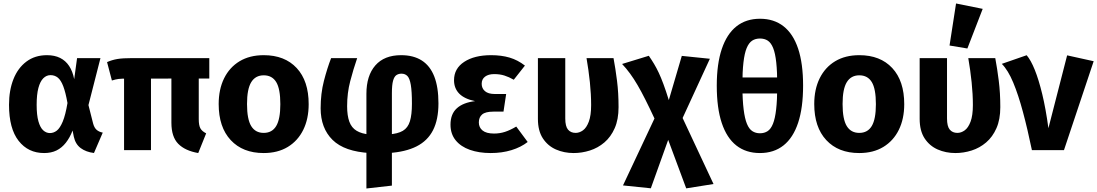

<svg xmlns="http://www.w3.org/2000/svg" viewBox="-20 -867 6337 1109"><path d="M251.2 -548.3Q295.2 -548.3 327 -532.5Q358.9 -516.7 379.3 -485.9Q399.8 -455.1 408.5 -409.6L425.2 -531.4H560.3L490.9 -260L517.6 -154.6Q524.1 -129.6 537.8 -117.4Q551.5 -105.2 573.5 -101L522.8 16.7Q476.8 11.1 446.3 -11.5Q415.9 -34 406.4 -77L399.3 -113.1Q383.2 -71.5 360.1 -42.3Q337.1 -13.1 306.5 2Q275.9 17 234.7 17Q142.8 17 87.5 -53.6Q32.1 -124.2 32.1 -261.5Q32.1 -345.4 57.7 -409.9Q83.3 -474.5 132.7 -511.4Q182 -548.3 251.2 -548.3ZM271.7 -433Q248.3 -433 230 -414.8Q211.8 -396.6 201.7 -358.7Q191.7 -320.8 191.7 -261.5Q191.7 -202.2 201.9 -166.3Q212 -130.4 229.4 -114.4Q246.8 -98.4 268.3 -98.4Q289.8 -98.4 308.2 -112.6Q326.5 -126.9 342.4 -164.8Q358.2 -202.8 369.8 -272Q358.7 -334.2 345.3 -369.1Q331.9 -404 314.1 -418.5Q296.2 -433 271.7 -433Z M1170.8 -96.8 1125 17Q1049.1 3.8 1009.5 -36.4Q970 -76.6 970 -158.3V-430H1128V-178.6Q1128 -142.7 1137.5 -125.6Q1147.1 -108.5 1170.8 -96.8ZM852.1 0H696.6V-434.6H852.1ZM626.3 -402 598.4 -508.3Q626.7 -520.8 657.5 -526.1Q688.4 -531.4 745.9 -531.4H1188.9V-413.4L716.5 -413Q681.4 -413 665.1 -411Q648.8 -409 626.3 -402Z M1503.4 -548.3Q1624.5 -548.3 1693.7 -474Q1762.9 -399.6 1762.9 -265.2Q1762.9 -180.5 1731.7 -117.1Q1700.4 -53.6 1642.3 -18.3Q1584.2 17 1503 17Q1382.3 17 1312.7 -57.7Q1243.1 -132.4 1243.1 -266.1Q1243.1 -351.2 1274.5 -414.8Q1305.9 -478.3 1364 -513.3Q1422.2 -548.3 1503.4 -548.3ZM1503.4 -432Q1455.4 -432 1431.1 -392.3Q1406.8 -352.7 1406.8 -266.1Q1406.8 -178.1 1431 -138.7Q1455.1 -99.4 1503 -99.4Q1551.6 -99.4 1575.4 -139.2Q1599.2 -179.1 1599.2 -265.2Q1599.2 -353.9 1575.4 -393Q1551.6 -432 1503.4 -432Z M2296.9 -548.3Q2368.3 -548.3 2416.3 -517.6Q2464.3 -486.9 2488.4 -425.2Q2512.5 -363.5 2512.5 -269.9Q2512.5 -176.5 2481.3 -115.2Q2450.1 -53.9 2386.1 -21.5Q2322.2 10.9 2224 17L2224.7 -90.6Q2277.9 -94.2 2307 -111.5Q2336.1 -128.8 2347.7 -166.6Q2359.3 -204.5 2359.3 -267.9Q2359.3 -339.3 2352.9 -376.7Q2346.5 -414.2 2333.3 -427.8Q2320 -441.5 2298.9 -441.5Q2282.2 -441.5 2269.7 -433.2Q2257.2 -425 2250.4 -400.8Q2243.6 -376.7 2243.6 -329V205.1L2096.4 221.7V-324.9Q2096.4 -430.2 2148 -489.2Q2199.6 -548.3 2296.9 -548.3ZM1892.6 -531.4H2043.1Q2020.5 -465.8 2002.8 -397.8Q1985 -329.9 1985 -253.7Q1985 -199.1 1997.8 -164.1Q2010.7 -129.1 2039.7 -111.7Q2068.6 -94.2 2115.9 -90L2118.4 17Q1969.7 9 1900.8 -59Q1832 -127 1832 -241.8Q1832 -326.6 1851 -400Q1870 -473.4 1892.6 -531.4Z M2816.7 -548.3Q2875.8 -548.3 2923.2 -534.4Q2970.5 -520.5 3012 -488.1L2947.5 -406.4Q2919.8 -422.4 2893.5 -430.7Q2867.1 -439 2834.5 -439Q2801.4 -439 2781.8 -424.4Q2762.2 -409.8 2762.2 -383Q2762.2 -356.7 2781.2 -340.4Q2800.2 -324.1 2837 -324.1H2903.6L2888.2 -222.2H2829.7Q2784.2 -222.2 2765 -206Q2745.8 -189.9 2745.8 -159.7Q2745.8 -130.7 2767.4 -113.2Q2788.9 -95.6 2833.9 -95.6Q2866.6 -95.6 2896.9 -105.4Q2927.1 -115.3 2961.9 -136L3027.9 -46.9Q2989 -16.6 2934.3 0.2Q2879.6 17 2814 17Q2746.8 17 2694.2 -1.5Q2641.6 -20 2611.8 -56.8Q2582.1 -93.5 2582.1 -147Q2582.1 -208.3 2618.6 -241.4Q2655.1 -274.6 2724.1 -282.9Q2662.3 -295.7 2632.4 -326.3Q2602.5 -357 2602.5 -403.7Q2602.5 -471.3 2661.4 -509.8Q2720.3 -548.3 2816.7 -548.3Z M3367.8 -531.4H3523.7Q3535.1 -470.7 3543.9 -400.7Q3552.8 -330.8 3552.8 -248.2Q3552.8 -177.2 3530.6 -126.7Q3508.4 -76.2 3471 -44.3Q3433.6 -12.4 3387.3 2.3Q3341 17 3293.4 17Q3238.2 17 3191.1 -3.6Q3144.1 -24.3 3115.5 -67.9Q3087 -111.6 3087 -180.4V-531.4H3245V-182.8Q3245 -137.2 3260.9 -118.3Q3276.8 -99.4 3304.9 -99.4Q3326.8 -99.4 3347.2 -114.1Q3367.6 -128.8 3381 -164.3Q3394.4 -199.9 3394.4 -260.5Q3394.4 -322.1 3387.2 -391.9Q3379.9 -461.7 3367.8 -531.4Z M3573.2 -497.5 3727.6 -544.8Q3744.5 -520.4 3758.2 -497.3Q3772 -474.3 3785 -446.7Q3798 -419.1 3812 -381.3Q3826.1 -343.6 3843.1 -288.8L3922.8 -185.4L4101.3 195.9L3943.6 221L3839.5 -59.1L3760.3 -182.6Q3731.8 -243.8 3707.9 -291.2Q3684.1 -338.7 3662.6 -375.4Q3641.1 -412.2 3619.4 -441.8Q3597.8 -471.5 3573.2 -497.5ZM3843.1 -288.8 3918.1 -544.2 4080.3 -527.6 3922.8 -185.4 3839.5 -59.1 3739.2 220.6 3578.4 204 3760.3 -182.6Z M4369.8 -758.7Q4450.4 -758.7 4506 -715Q4561.7 -671.2 4590.2 -585.5Q4618.7 -499.7 4618.7 -372.6Q4618.7 -244.5 4590 -157.9Q4561.3 -71.3 4505.7 -27.2Q4450 17 4369.4 17Q4288.8 17 4233.2 -26.6Q4177.7 -70.2 4148.9 -156.6Q4120.1 -243 4120.1 -372.2Q4120.1 -498 4149.1 -584.2Q4178.1 -670.5 4233.6 -714.6Q4289.2 -758.7 4369.8 -758.7ZM4369.8 -644.5Q4343.5 -644.5 4324.5 -632.2Q4305.6 -619.8 4292.9 -589.7Q4280.3 -559.7 4274.2 -506.2Q4268 -452.8 4268 -370.5Q4268.6 -288.2 4275.3 -235Q4281.9 -181.7 4294.4 -151.6Q4306.8 -121.5 4325.8 -109.4Q4344.7 -97.2 4369.4 -97.2Q4394.8 -97.2 4413.6 -109.4Q4432.4 -121.5 4444.6 -151.8Q4456.9 -182.1 4463 -235.2Q4469.2 -288.2 4469.5 -370.1Q4469.5 -452.4 4463.7 -506Q4457.9 -559.7 4445.7 -589.7Q4433.6 -619.8 4414.8 -632.2Q4396.1 -644.5 4369.8 -644.5ZM4485.5 -419.5 4485.2 -327H4252.6L4253.3 -419.5Z M4943.4 -548.3Q5064.5 -548.3 5133.7 -474Q5202.9 -399.6 5202.9 -265.2Q5202.9 -180.5 5171.7 -117.1Q5140.4 -53.6 5082.3 -18.3Q5024.2 17 4943 17Q4822.3 17 4752.7 -57.7Q4683.1 -132.4 4683.1 -266.1Q4683.1 -351.2 4714.5 -414.8Q4745.9 -478.3 4804 -513.3Q4862.2 -548.3 4943.4 -548.3ZM4943.4 -432Q4895.4 -432 4871.1 -392.3Q4846.8 -352.7 4846.8 -266.1Q4846.8 -178.1 4871 -138.7Q4895.1 -99.4 4943 -99.4Q4991.6 -99.4 5015.4 -139.2Q5039.2 -179.1 5039.2 -265.2Q5039.2 -353.9 5015.4 -393Q4991.6 -432 4943.4 -432Z M5572.8 -531.4H5728.7Q5740.1 -470.7 5748.9 -400.7Q5757.8 -330.8 5757.8 -248.2Q5757.8 -177.2 5735.6 -126.7Q5713.4 -76.2 5676 -44.3Q5638.6 -12.4 5592.3 2.3Q5546 17 5498.4 17Q5443.2 17 5396.1 -3.6Q5349.1 -24.3 5320.5 -67.9Q5292 -111.6 5292 -180.4V-531.4H5450V-182.8Q5450 -137.2 5465.9 -118.3Q5481.8 -99.4 5509.9 -99.4Q5531.8 -99.4 5552.2 -114.1Q5572.6 -128.8 5586 -164.3Q5599.4 -199.9 5599.4 -260.5Q5599.4 -322.1 5592.2 -391.9Q5584.9 -461.7 5572.8 -531.4ZM5464.6 -604.1 5502.2 -846.9 5656.1 -815.8 5567.6 -586.9Z M5766.5 -498.2 5910 -548Q5934.3 -519.7 5957 -463.4Q5979.7 -407.2 6000 -323.5Q6020.3 -239.9 6035.7 -126.6L6143.8 -547.3L6297.1 -513.4L6125.6 0H5940.3Q5915.1 -121.7 5888.5 -220.5Q5862 -319.3 5832.4 -390.3Q5802.8 -461.4 5766.5 -498.2Z"/></svg>

Font: Fira Sans Variable
Style: Regular
Weight: 400
Designer: Carrois Corporate & Edenspiekermann AG
Foundry: Carrois Corporate GbR & Edenspiekermann AG
Version: Version 4.202